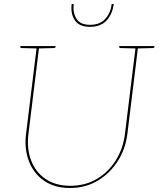

<svg xmlns="http://www.w3.org/2000/svg" viewBox="-20 -930 792 959"><path d="M330 9Q253 9 200.5 -27Q148 -63 124.5 -124.5Q101 -186 110 -260L164 -700H176L122 -261Q113 -189 135 -130Q157 -71 207 -36.5Q257 -2 331 -2Q406 -2 464 -36.5Q522 -71 558.5 -129.5Q595 -188 604 -260L658 -700H670L616 -260Q607 -186 568 -125Q529 -64 468 -27.5Q407 9 330 9ZM167 -700 164 -688 88 -690Q85 -690 83 -691.5Q81 -693 81 -695L82 -700ZM258 -700 257 -695Q257 -693 254.5 -691.5Q252 -690 250 -690L172 -688L173 -700ZM661 -700 658 -688 582 -690Q579 -690 577 -691.5Q575 -693 575 -695L576 -700ZM752 -700 751 -695Q751 -693 748.5 -691.5Q746 -690 744 -690L666 -688L667 -700ZM429 -796Q376 -796 354 -828.5Q332 -861 338 -910H348Q343 -868 361.5 -837Q380 -806 430 -806Q480 -806 506.5 -836.5Q533 -867 538 -910H548Q542 -861 513 -828.5Q484 -796 429 -796Z"/></svg>

Font: Aleo Thin
Style: Italic
Weight: 250
Italic angle: -7°
Designer: Alessio Laiso
Foundry: Alessio Laiso
Version: Version 2.001;gftools[0.9.29]